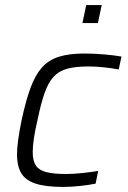

<svg xmlns="http://www.w3.org/2000/svg" viewBox="-20 -729 504 757"><path d="M229 8Q159 8 119 -5.5Q79 -19 63 -47.5Q47 -76 47 -120Q47 -144 52 -180Q57 -216 66 -259Q82 -333 100.5 -383Q119 -433 145 -462.5Q171 -492 211.5 -505Q252 -518 312 -518Q350 -518 390.5 -514.5Q431 -511 459 -506L448 -455Q424 -460 390.5 -463.5Q357 -467 329 -467Q278 -467 245 -458Q212 -449 191 -426Q170 -403 155.5 -361.5Q141 -320 128 -256Q118 -214 113.5 -183Q109 -152 109 -129Q109 -94 122 -75.5Q135 -57 164 -50Q193 -43 241 -43Q271 -43 307 -47Q343 -51 367 -55L357 -5Q333 0 297.5 4Q262 8 229 8ZM305 -638 320 -709H381L366 -638Z"/></svg>

Font: Saira Thin Light
Style: Italic
Weight: 300
Italic angle: -12°
Version: Version 1.101